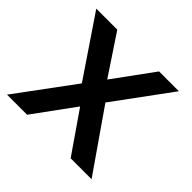

<svg xmlns="http://www.w3.org/2000/svg" viewBox="-135 -639 776 776"><g transform="rotate(45 253.5 -250.5)"><path d="M-5.4 0 176.3 -246.1 3.9 -501H124L237.8 -329.6L362.8 -501H476.1L298.3 -258.8L478 0H358.4L237.3 -175.3L109.4 0Z"/></g></svg>

Font: Ride Light
Style: Bold
Weight: 600
Version: Version 3.000